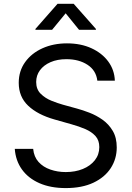

<svg xmlns="http://www.w3.org/2000/svg" viewBox="-20 -962 682 995"><path d="M320.8 12.7Q242.2 12.7 184.3 -12.7Q126.5 -38.1 93.8 -83.7Q61 -129.4 56.6 -190.4H151.9Q155.8 -149.4 179.7 -122.8Q203.6 -96.2 241 -83.3Q278.3 -70.3 320.8 -70.3Q370.1 -70.3 409.4 -86.4Q448.7 -102.5 471.7 -131.8Q494.6 -161.1 494.6 -199.7Q494.6 -234.9 474.9 -256.8Q455.1 -278.8 422.4 -293Q389.6 -307.1 350.6 -317.9L262.7 -342.8Q174.8 -367.7 126 -414.1Q77.1 -460.4 77.1 -532.7Q77.1 -594.2 110.4 -640.4Q143.6 -686.5 200.2 -711.9Q256.8 -737.3 327.1 -737.3Q398.9 -737.3 454.1 -711.9Q509.3 -686.5 541.3 -642.8Q573.2 -599.1 575.2 -543.9H484.4Q478 -597.2 433.6 -626.2Q389.2 -655.3 324.2 -655.3Q277.3 -655.3 241.9 -639.9Q206.5 -624.5 187 -597.9Q167.5 -571.3 167.5 -537.1Q167.5 -499 191.2 -475.8Q214.8 -452.6 247.3 -439.7Q279.8 -426.8 306.2 -419.4L378.9 -399.4Q408.2 -391.6 443.6 -377.9Q479 -364.3 511.2 -341.6Q543.5 -318.8 564.2 -283.9Q585 -249 585 -198.2Q585 -138.7 554 -90.8Q522.9 -43 463.9 -15.1Q404.8 12.7 320.8 12.7ZM250 -807.6H163.6V-812L278.3 -942.4H361.8L477.1 -812V-807.6H389.6L320.3 -893.1Z"/></svg>

Font: Adwaita Sans
Style: Regular
Weight: 400
Designer: Rasmus Andersson
Foundry: rsms
Version: Version 4.001;git-9221beed3